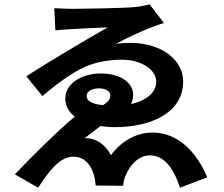

<svg xmlns="http://www.w3.org/2000/svg" viewBox="-20 -814 1040 891"><path d="M438 -404C470 -404 492 -391 492 -371C492 -356 483 -341 458 -326C399 -332 382 -349 382 -369C382 -392 411 -404 438 -404ZM674 -794C660 -790 631 -783 603 -781C554 -776 352 -773 320 -773C292 -773 249 -775 232 -776L237 -673C298 -680 442 -685 480 -687C377 -629 198 -522 102 -460L177 -368C251 -432 316 -476 368 -501C418 -525 487 -537 544 -537C635 -537 705 -492 705 -434C705 -384 657 -346 588 -331C594 -344 598 -358 598 -373C598 -429 542 -473 447 -473C361 -473 283 -427 283 -358C283 -323 299 -294 327 -273C240 -200 125 -84 49 -5L157 57C206 -18 257 -87 320 -87C364 -87 400 -59 417 2C421 17 422 29 424 47L552 48C552 35 557 16 561 5C584 -53 626 -93 676 -93C736 -93 783 -43 815 57L942 9C892 -109 806 -199 687 -199C614 -199 542 -159 495 -94C463 -152 419 -174 373 -173C395 -190 421 -210 446 -229C467 -226 490 -224 514 -224C678 -224 830 -289 830 -436C830 -534 734 -613 589 -615C567 -615 542 -614 518 -610C586 -648 686 -692 741 -707Z"/></svg>

Font: Noto Sans CJK KR Bold
Style: Regular
Weight: 700
Designer: Ryoko NISHIZUKA (kana & ideographs); Paul D. Hunt (Latin, Greek & Cyrillic); Wenlong ZHANG (bopomofo); Sandoll Communica
Foundry: Adobe Systems Incorporated
Version: Version 1.004;PS 1.004;hotconv 1.0.82;makeotf.lib2.5.63406